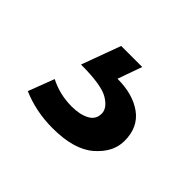

<svg xmlns="http://www.w3.org/2000/svg" viewBox="-71 -98 439 439"><g transform="rotate(45 148.5 122.0)"><path d="M130 244Q103 244 78 239Q53 234 30 224L54 161Q87 178 126 178Q152 178 169 169Q186 160 186 141Q186 123 162.5 109Q139 95 73 95L108 0H176L155 59Q205 59 236 81.5Q267 104 267 148Q267 185 233 214.5Q199 244 130 244Z"/></g></svg>

Font: ABeeZee
Style: Regular
Weight: 400
Designer: Anja Meiners
Foundry: Anja Meiners
Version: Version 1.003; ttfautohint (v1.8.3)